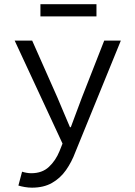

<svg xmlns="http://www.w3.org/2000/svg" viewBox="-20 -678 640 908"><path d="M131.2 209.5Q114.5 209.5 97 206.5Q79.6 203.5 67 199.5L84.4 134Q93.7 137 105.3 139.1Q116.8 141.2 127.9 141.2Q179.3 141.2 211.2 111.4Q243.2 81.6 261.4 36.9L275.7 1L49.3 -486.1H132.1L251.4 -217Q265 -184.8 280.4 -148.2Q295.8 -111.7 310.9 -76.4H314.9Q327.7 -110.6 341.4 -147.5Q355.1 -184.4 367.4 -217L472.9 -486.1H551.5L336.9 40Q319.1 88.1 292.1 126.5Q265 165 225.7 187.2Q186.5 209.5 131.2 209.5ZM171.2 -600.6V-658.1H436.2V-600.6Z"/></svg>

Font: Source Code Pro ExtraLight
Style: Regular
Weight: 200
Monospace: yes
Designer: Paul D. Hunt, Teo Tuominen
Foundry: Adobe
Version: Version 1.026;hotconv 1.1.0;makeotfexe 2.6.0